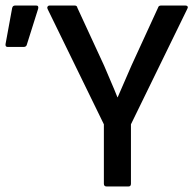

<svg xmlns="http://www.w3.org/2000/svg" viewBox="-20 -675 707 695"><path d="M366 0Q356 0 356 -10V-225L152 -643Q150 -648 152.5 -651.5Q155 -655 159 -655H250Q259 -655 260 -647L357 -437Q369 -408 381.5 -379.5Q394 -351 405 -323H406Q419 -352 431 -380.5Q443 -409 456 -438L552 -647Q554 -655 563 -655H651Q657 -655 659 -651.5Q661 -648 658 -643L454 -225V-10Q454 0 445 0ZM8 -505Q-1 -505 0 -515L24 -646Q26 -655 35 -655H111Q121 -655 118 -643L77 -513Q75 -505 65 -505Z"/></svg>

Font: Sofia Sans Semi Condensed SemiBold
Style: Regular
Weight: 600
Designer: Botio Nikoltchev, Ani Petrova
Foundry: lettersoup
Version: Version 4.100